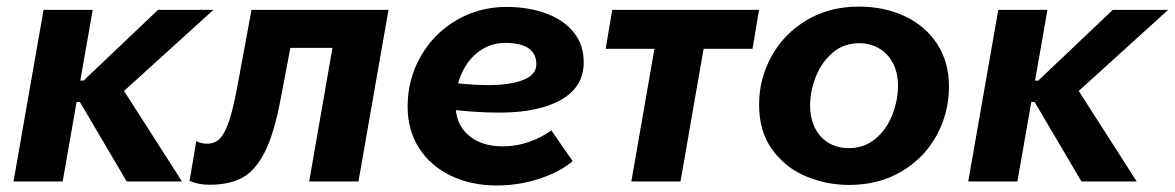

<svg xmlns="http://www.w3.org/2000/svg" viewBox="-20 -550 3561 582"><path d="M112 -520H261L170 0H21ZM222.2 -240.8H161.2L172.6 -305.6H233.2L459 -520H626.8L336.4 -256.6L334.8 -307.4L531.6 0H364Z M554.6 -1.8 575 -122.6Q580.4 -118.6 589.6 -116.5Q598.8 -114.4 608 -114.4Q631.2 -114.4 646.5 -130Q661.8 -145.6 674.6 -183.6Q687.4 -221.6 700.6 -294L742.4 -520H1157.6L1066.6 0H917.2L987.8 -405H860.2L830.4 -248.6Q810.8 -144.2 782.2 -88.2Q753.6 -32.2 714.2 -11.1Q674.8 10 615.6 10Q597.4 10 582.9 7.1Q568.4 4.2 554.6 -1.8Z M1215.6 -227.2Q1215.6 -309.8 1255.4 -379.3Q1295.2 -448.8 1363.8 -488.9Q1432.4 -529 1514.6 -529Q1581.4 -529 1634.8 -509.5Q1688.2 -490 1718.8 -452.4Q1749.4 -414.8 1749.4 -361.2Q1749.4 -286.6 1681 -247.6Q1612.6 -208.6 1492.8 -208.6Q1410.4 -208.6 1303.2 -223L1315.4 -304.2Q1396 -292 1459.6 -292Q1526 -292 1565.9 -307.6Q1605.8 -323.2 1605.8 -355.2Q1605.8 -377 1595 -391.5Q1584.2 -406 1563 -413Q1541.8 -420 1512.2 -420Q1468.2 -420 1433.7 -395.4Q1399.2 -370.8 1379.9 -328.4Q1360.6 -286 1360.6 -235.8Q1360.6 -174 1399.8 -140.2Q1439 -106.4 1504.6 -106.4Q1545.2 -106.4 1583.3 -119.7Q1621.4 -133 1651.2 -154.8L1715.8 -61.6Q1677.2 -28.6 1615.1 -8.2Q1553 12.2 1485.8 12.2Q1407.8 12.2 1346.2 -17.6Q1284.6 -47.4 1250.1 -101.4Q1215.6 -155.4 1215.6 -227.2Z M1835.8 -520H2280.8L2261 -402H1816ZM2042.8 0H1893.8L1970.6 -441.4H2119.6Z M2281 -232.4Q2281 -311.2 2318.7 -379.5Q2356.4 -447.8 2425.3 -488.9Q2494.2 -530 2583.4 -530Q2661 -530 2723.3 -500.5Q2785.6 -471 2821.1 -416.3Q2856.6 -361.6 2856.6 -287.6Q2856.6 -208.6 2819.4 -140.1Q2782.2 -71.6 2713.1 -30.5Q2644 10.6 2553.6 10.6Q2485.2 10.6 2422.9 -15.6Q2360.6 -41.8 2320.8 -96.6Q2281 -151.4 2281 -232.4ZM2702 -288.8Q2702 -330.4 2686.2 -359.6Q2670.4 -388.8 2643.7 -403.9Q2617 -419 2584.8 -419Q2537.2 -419 2503.3 -389.6Q2469.4 -360.2 2452.5 -316.3Q2435.6 -272.4 2435.6 -231.2Q2435.6 -192 2450 -162.8Q2464.4 -133.6 2491.1 -117.3Q2517.8 -101 2553.2 -101Q2600.8 -101 2634.7 -130.1Q2668.6 -159.2 2685.3 -203.1Q2702 -247 2702 -288.8Z M3006 -520H3155L3064 0H2915ZM3116.2 -240.8H3055.2L3066.6 -305.6H3127.2L3353 -520H3520.8L3230.4 -256.6L3228.8 -307.4L3425.6 0H3258Z"/></svg>

Font: Fixel Italic Variable Display Thin
Style: Italic
Weight: 100
Italic angle: -10°
Designer: AlfaBravo + MacPaw
Foundry: Kyrylo Tkachov, Marchela Mozhyna, Serhii Makarenko, Maria Weinstein, Zakhar Kryvoshyya
Version: Version 1.210;Glyphs 3.2 (3217)